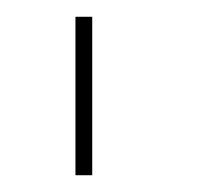

<svg xmlns="http://www.w3.org/2000/svg" viewBox="-20 -730 255 229"><path d="M70 -700V-531V-521H90V-531V-700V-710H70Z"/></svg>

Font: Nordica Plus
Style: NordicaClassicUltraLight
Weight: 300
Version: Version 1